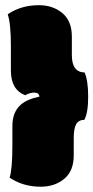

<svg xmlns="http://www.w3.org/2000/svg" viewBox="-20 -685 360 741"><path d="M9.8 -629.9Q22 -594.2 22 -507.8V-412.6Q22 -338.9 77.1 -317.4Q94.7 -327.6 112.5 -327.6Q130.4 -327.6 132.3 -312Q84.5 -302.2 60.5 -281.2Q27.8 -252.4 27.8 -199.2V-125.5Q27.8 -31.7 17.1 0.5Q68.8 35.6 137.2 35.6Q191.4 35.6 228 5.1Q264.6 -25.4 264.6 -85.4V-153.8Q264.6 -189 273.9 -205.6Q283.2 -222.2 305.7 -222.7Q320.3 -250.5 320.3 -311.8Q320.3 -373 306.6 -405.3Q257.3 -406.2 257.3 -472.2V-543.9Q257.3 -604 220.7 -634.5Q184.1 -665 129.9 -665Q61.5 -665 9.8 -629.9Z"/></svg>

Font: Friends & Family
Style: Regular
Weight: 400
Designer: Sarang Kulkarni, Maithili Shingre, Noopur Datye
Foundry: Ek Type
Version: Version 1.000;hotconv 1.0.117;makeotfexe 2.5.65602